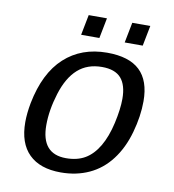

<svg xmlns="http://www.w3.org/2000/svg" viewBox="-79 -755 758 835"><g transform="rotate(10 300.0 -337.5)"><path d="M244.1 9.8Q152.3 9.8 103.5 -38.3Q54.7 -86.4 54.7 -179.2Q54.7 -217.8 63.5 -264.6Q90.3 -400.9 165.3 -469.5Q240.2 -538.1 353.5 -538.1Q450.7 -538.1 498 -493.2Q545.4 -448.2 545.4 -357.4Q545.4 -291.5 524.9 -218.5Q504.4 -145.5 464.8 -93.8Q425.3 -42 369.1 -16.1Q313 9.8 244.1 9.8ZM453.1 -351.6Q453.1 -412.6 426.5 -442.9Q399.9 -473.1 342.3 -473.1Q277.8 -473.1 235.6 -435.5Q193.4 -397.9 170.2 -323.2Q147 -248.5 147 -182.1Q147 -55.2 255.9 -55.2Q305.2 -55.2 339.8 -75.4Q374.5 -95.7 399.7 -138.2Q424.8 -180.7 439 -243.4Q453.1 -306.2 453.1 -351.6ZM420.4 -595.2 438 -685.1H517.6L500 -595.2ZM228 -595.2 245.6 -685.1H326.2L308.6 -595.2Z"/></g></svg>

Font: Cousine
Style: Italic
Weight: 400
Italic angle: -12°
Monospace: yes
Designer: Steve Matteson
Foundry: Monotype Imaging Inc.
Version: Version 1.21